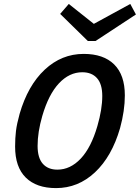

<svg xmlns="http://www.w3.org/2000/svg" viewBox="-20 -945 714 980"><path d="M287.1 -874 331.1 -924.8 459 -823.2 645 -924.8 673.8 -871.1 467.8 -735.8H428.2ZM407.2 -669.9Q508.3 -669.9 562.7 -616.2Q617.2 -562.5 617.2 -458Q617.2 -380.4 592.8 -291Q550.8 -146 464.8 -65.4Q378.9 15.1 266.1 15.1Q166 15.1 111.6 -38.6Q57.1 -92.3 57.1 -196.8Q57.1 -240.2 61.5 -276.4Q65.9 -312.5 80.1 -363.8Q122.1 -508.8 208.3 -589.4Q294.4 -669.9 407.2 -669.9ZM272.9 -79.1Q338.9 -79.1 392.1 -135.5Q445.3 -191.9 477.1 -301.8Q502 -387.7 502 -455.1Q502 -516.1 475.1 -546.1Q448.2 -576.2 399.9 -576.2Q334 -576.2 281 -519.8Q228 -463.4 195.8 -353Q171.9 -270.5 171.9 -200.2Q171.9 -139.2 198.5 -109.1Q225.1 -79.1 272.9 -79.1Z"/></svg>

Font: IntelOne Mono Medium
Style: Italic
Weight: 500
Italic angle: -16°
Designer: Fred Shallcrass
Foundry: Frere-Jones Type LLC
Version: Version 1.200;hotconv 1.1.0;makeotfexe 2.6.0;FJTRelease1.2